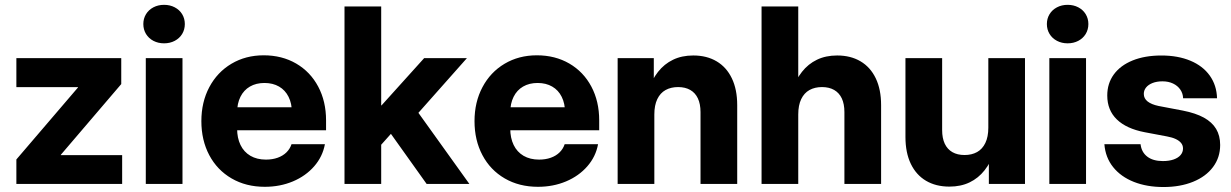

<svg xmlns="http://www.w3.org/2000/svg" viewBox="-20 -754 5046 787"><path d="M47.1 -100.4 299.7 -395.5V-396.9H47.1V-515.6H477V-409.4L229.3 -119.5V-118.2H480.7V0H47.1Z M577.6 -515.6H728V0H577.6ZM567.5 -655.4Q567.5 -677.7 578.4 -695.8Q589.4 -713.8 608.8 -724Q628.3 -734.2 652.5 -734.2Q676.8 -734.2 696.2 -724Q715.7 -713.8 726.7 -695.8Q737.6 -677.7 737.6 -655.4Q737.6 -633.1 726.7 -614.9Q715.7 -596.8 696.2 -586.6Q676.8 -576.4 652.5 -576.4Q628.3 -576.4 608.8 -586.6Q589.4 -596.8 578.4 -614.9Q567.5 -633.1 567.5 -655.4Z M805.4 -257.4Q805.4 -335.4 837.9 -396.7Q870.5 -458.1 928.7 -492.7Q986.9 -527.3 1060.7 -527.3Q1135.9 -527.3 1194 -493.5Q1252.1 -459.6 1284.3 -399Q1316.5 -338.5 1316.5 -260.6V-220.1H857.5V-314.3H1244.6L1176.5 -292.9Q1176.5 -329.7 1162.8 -357.1Q1149.1 -384.6 1123.8 -399.2Q1098.4 -413.9 1064 -413.9Q1029.7 -413.9 1004.4 -399.2Q979.2 -384.6 965.5 -357.1Q951.9 -329.7 951.9 -292.9V-227Q951.9 -188.5 965.8 -159.8Q979.7 -131.1 1006.4 -115.4Q1033.1 -99.8 1070.1 -99.8Q1096.7 -99.8 1118.2 -107.5Q1139.6 -115.2 1154.1 -129.4Q1168.6 -143.7 1174.9 -162.8H1311.8Q1302.3 -111.9 1267.8 -72.3Q1233.2 -32.6 1180.5 -10.4Q1127.8 11.7 1065.4 11.7Q988.3 11.7 929.2 -22.7Q870.1 -57.1 837.7 -118.2Q805.4 -179.3 805.4 -257.4Z M1528 -322.1H1544L1718.5 -515.6H1893.8L1662.2 -254.5L1626.3 -254.5L1528 -144.5ZM1392.1 -727.5H1542.5V0H1392.1ZM1571 -221.3 1670 -326.4 1904 0H1728.8Z M1925 -257.4Q1925 -335.4 1957.6 -396.7Q1990.1 -458.1 2048.3 -492.7Q2106.5 -527.3 2180.4 -527.3Q2255.6 -527.3 2313.7 -493.5Q2371.8 -459.6 2404 -399Q2436.1 -338.5 2436.1 -260.6V-220.1H1977.1V-314.3H2364.3L2296.1 -292.9Q2296.1 -329.7 2282.4 -357.1Q2268.8 -384.6 2243.4 -399.2Q2218.1 -413.9 2183.6 -413.9Q2149.3 -413.9 2124.1 -399.2Q2098.8 -384.6 2085.2 -357.1Q2071.5 -329.7 2071.5 -292.9V-227Q2071.5 -188.5 2085.4 -159.8Q2099.3 -131.1 2126 -115.4Q2152.7 -99.8 2189.7 -99.8Q2216.3 -99.8 2237.8 -107.5Q2259.3 -115.2 2273.7 -129.4Q2288.2 -143.7 2294.5 -162.8H2431.4Q2422 -111.9 2387.4 -72.3Q2352.8 -32.6 2300.1 -10.4Q2247.5 11.7 2185.1 11.7Q2107.9 11.7 2048.8 -22.7Q1989.7 -57.1 1957.4 -118.2Q1925 -179.3 1925 -257.4Z M2662.1 0H2511.7V-515.6H2659.9V-380.4H2635.3Q2651.9 -427.1 2677.3 -459.5Q2702.8 -491.9 2738.9 -509.2Q2774.9 -526.6 2821.7 -526.6Q2877 -526.6 2917.4 -502.6Q2957.9 -478.7 2979.8 -433Q3001.8 -387.3 3001.8 -323.2V0H2851.4V-294.5Q2851.4 -327.8 2840.6 -350.7Q2829.9 -373.5 2809.3 -385.3Q2788.7 -397.1 2759.5 -397.1Q2730.1 -397.1 2708.2 -385Q2686.3 -372.9 2674.2 -347.7Q2662.1 -322.5 2662.1 -284.8Z M3252 0H3101.6V-727.5H3252V-380.4H3225.1Q3241.7 -427.1 3267.2 -459.5Q3292.7 -491.9 3328.7 -509.2Q3364.7 -526.6 3411.5 -526.6Q3466.8 -526.6 3507.3 -502.6Q3547.8 -478.7 3569.7 -433Q3591.6 -387.3 3591.6 -323.2V0H3441.2V-294.5Q3441.2 -327.8 3430.5 -350.7Q3419.7 -373.5 3399.1 -385.3Q3378.5 -397.1 3349.3 -397.1Q3319.9 -397.1 3298 -385Q3276.2 -372.9 3264.1 -347.7Q3252 -322.5 3252 -284.8Z M3691.4 -192.4V-515.6H3841.8V-221.1Q3841.8 -187.8 3852.5 -164.9Q3863.3 -142.1 3883.9 -130.3Q3904.5 -118.6 3933.7 -118.6Q3963.1 -118.6 3985 -130.7Q4006.8 -142.8 4018.9 -168Q4031.1 -193.2 4031.1 -230.9V-515.6H4181.4V0H4033.3V-135.3H4057.9Q4041.3 -88.5 4015.8 -56.1Q3990.3 -23.7 3954.3 -6.4Q3918.3 10.9 3871.5 10.9Q3816.2 10.9 3775.7 -13Q3735.3 -36.9 3713.3 -82.6Q3691.4 -128.3 3691.4 -192.4Z M4281.2 -515.6H4431.6V0H4281.2ZM4271.1 -655.4Q4271.1 -677.7 4282 -695.8Q4293 -713.8 4312.5 -724Q4331.9 -734.2 4356.2 -734.2Q4380.4 -734.2 4399.9 -724Q4419.3 -713.8 4430.3 -695.8Q4441.2 -677.7 4441.2 -655.4Q4441.2 -633.1 4430.3 -614.9Q4419.3 -596.8 4399.9 -586.6Q4380.4 -576.4 4356.2 -576.4Q4331.9 -576.4 4312.5 -586.6Q4293 -596.8 4282 -614.9Q4271.1 -633.1 4271.1 -655.4Z M4506.8 -162.8H4655.1Q4658.9 -130.2 4682.6 -112Q4706.3 -93.8 4746.5 -93.8Q4772 -93.8 4790.6 -100.3Q4809.3 -106.8 4819.2 -118.5Q4829.1 -130.1 4829.1 -145.4Q4829.1 -158 4821.5 -167.6Q4813.9 -177.2 4799.3 -184.1Q4784.8 -190.9 4763.5 -194.8L4672.3 -212Q4596.8 -226.5 4557.7 -264.6Q4518.6 -302.6 4518.6 -362.6Q4518.6 -411.9 4545.5 -448.9Q4572.4 -485.8 4622.6 -506.2Q4672.9 -526.5 4740.4 -526.5Q4808.2 -526.5 4859.2 -505.2Q4910.3 -483.9 4938.7 -444.2Q4967.1 -404.6 4968.6 -351.1H4829.5Q4829 -370.8 4818.1 -386.7Q4807.2 -402.6 4788.3 -411.6Q4769.3 -420.6 4745.1 -420.6Q4721.7 -420.6 4704.3 -413.8Q4686.9 -406.9 4677.6 -395.3Q4668.4 -383.7 4668.4 -369Q4668.4 -350.4 4684.1 -338Q4699.9 -325.7 4729.1 -319.6L4828.5 -300.7Q4880.8 -290.4 4914.6 -271.9Q4948.3 -253.3 4964.9 -225.5Q4981.4 -197.7 4981.4 -159.7Q4981.4 -108.4 4952.1 -69.3Q4922.9 -30.2 4870.1 -8.8Q4817.4 12.6 4749 12.6Q4681 12.6 4627.7 -8.4Q4574.4 -29.5 4542.8 -68.9Q4511.1 -108.4 4506.8 -162.8Z"/></svg>

Font: Intratopia Thin
Style: Regular
Weight: 100
Designer: Rasmus Andersson
Foundry: rsms
Version: Version 3.000;Glyphs 3.2.3 (3260)